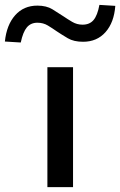

<svg xmlns="http://www.w3.org/2000/svg" viewBox="-94 -766 492 786"><path d="M100 0V-491H205V0ZM-9 -592 -74 -596Q-67 -664 -32 -703.5Q3 -743 59 -743Q96 -743 120.5 -728Q145 -713 166 -699Q182 -688 201.5 -676.5Q221 -665 244 -665Q273 -665 289 -684Q305 -703 313 -746L378 -742Q373 -674 338 -634.5Q303 -595 246 -595Q208 -595 183.5 -609.5Q159 -624 138 -638Q121 -650 102 -661.5Q83 -673 59 -673Q32 -673 16 -654Q0 -635 -9 -592Z"/></svg>

Font: Nunito Sans 10pt Expanded Medium
Style: Regular
Weight: 500
Width: 7
Designer: Vernon Adams
Foundry: Vernon Adams
Version: Version 3.101;gftools[0.9.27]